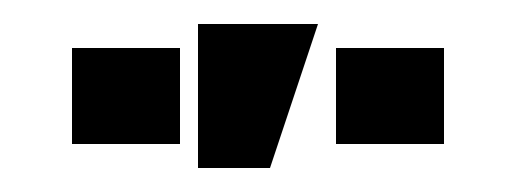

<svg xmlns="http://www.w3.org/2000/svg" viewBox="-20 -750 430 160"><path d="M40 -630V-710H130V-630ZM260 -630V-710H350V-630ZM145 -610V-730H245L205 -610Z"/></svg>

Font: Tektur
Style: Regular
Weight: 400
Designer: Adam Jagosz
Foundry: Adam Jagosz
Version: Version 1.005;gftools[0.9.30]